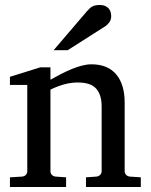

<svg xmlns="http://www.w3.org/2000/svg" viewBox="-20 -753 607 773"><path d="M326.2 0V-39.1L368.2 -42Q377 -43 383.1 -48.8Q389.2 -54.7 389.2 -64V-324.2Q389.2 -371.6 367.2 -396.2Q345.2 -420.9 293 -420.9Q264.2 -420.9 236.3 -412.8Q208.5 -404.8 183.1 -392.1V-64Q183.1 -54.7 189 -48.8Q194.8 -43 204.1 -42L246.1 -39.1V0H20V-39.1L68.8 -42Q78.1 -43 84 -48.8Q89.8 -54.7 89.8 -64V-411.1H20V-443.8L142.1 -481.9H183.1V-432.1Q204.1 -443.8 225.8 -455.1Q247.6 -466.3 269 -475.1Q290.5 -483.9 310.5 -489Q330.6 -494.1 348.1 -494.1Q413.6 -494.1 447.8 -453.6Q481.9 -413.1 481.9 -339.8V-64Q481.9 -54.7 488 -48.8Q494.1 -43 502.9 -42L546.9 -39.1V0ZM427.7 -688Q427.7 -674.3 421.1 -664.6Q414.6 -654.8 404.8 -647.9L252.4 -550.8H195.8L328.6 -706.1Q334.5 -712.4 339.4 -717.5Q344.2 -722.7 350.1 -726.1Q356 -729.5 363.5 -731.2Q371.1 -732.9 381.8 -732.9Q395 -732.9 403.8 -728.8Q412.6 -724.6 418 -718.3Q423.3 -711.9 425.5 -703.9Q427.7 -695.8 427.7 -688Z"/></svg>

Font: Charis SIL Viet
Style: Regular
Weight: 400
Foundry: SIL International
Version: Version 5.000